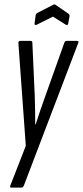

<svg xmlns="http://www.w3.org/2000/svg" viewBox="-20 -673 379 878"><path d="M32 185Q24 185 27 176L98 -6L64 -477Q64 -486 73 -486H120Q128 -486 128 -477L139 -233Q140 -202 140.5 -169Q141 -136 141 -104H143Q153 -136 164.5 -169Q176 -202 187 -233L274 -477Q277 -486 284 -486H332Q341 -486 338 -477L89 176Q85 185 78 185ZM148 -560Q144 -558 140.5 -559.5Q137 -561 138 -565L143 -603Q144 -610 151 -614L223 -651Q229 -655 234 -651L292 -611Q299 -606 298 -599L292 -566Q290 -555 281 -560L222 -597Z"/></svg>

Font: Sofia Sans Extra Condensed
Style: Italic
Weight: 400
Italic angle: -9°
Designer: Botio Nikoltchev, Ani Petrova
Foundry: lettersoup
Version: Version 4.101; ttfautohint (v1.8.4.7-5d5b)